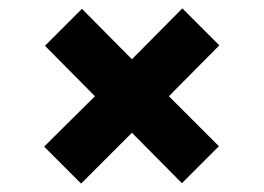

<svg xmlns="http://www.w3.org/2000/svg" viewBox="-20 -518 628 457"><path d="M173 -81 85 -169 206 -289 87 -409 175 -497 294 -377 414 -498 502 -410 382 -289 501 -170 413 -82 294 -202Z"/></svg>

Font: DM Sans 28pt Black
Style: Regular
Weight: 900
Version: Version 4.004;gftools[0.9.30]